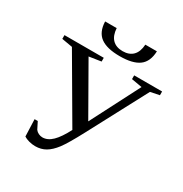

<svg xmlns="http://www.w3.org/2000/svg" viewBox="-194 -995 1096 1151"><g transform="rotate(30 354.0 -419.5)"><path d="M31.7 -628.9V-654.8H303.7V-628.9L220.7 -616.2L413.6 -278.3L587.4 -616.2L514.2 -628.9V-654.8H707.5V-628.9L645.5 -616.2L431.2 -211.9Q375 -106 345 -66.4Q314.9 -26.9 283.4 -8.5Q252 9.8 211.9 9.8Q189.9 9.8 168.5 3.9Q147 -2 132.8 -11.2L128.4 -128.9H150.4L174.3 -81.5Q182.6 -70.3 196 -64Q209.5 -57.6 223.1 -57.6Q258.8 -57.6 290.8 -88.9Q322.8 -120.1 356.9 -186L105.5 -616.2ZM380.9 -710.9Q291.5 -710.9 247.8 -743.2Q204.1 -775.4 201.7 -847.7H281.7Q284.7 -797.4 310.1 -771.5Q335.4 -745.6 380.9 -745.6Q426.3 -745.6 451.7 -771.5Q477.1 -797.4 480 -847.7H560.1Q557.6 -774.9 513.9 -742.9Q470.2 -710.9 380.9 -710.9Z"/></g></svg>

Font: Liberation Serif
Style: Regular
Weight: 400
Designer: Steve Matteson
Foundry: Ascender Corporation
Version: Version 2.1.5